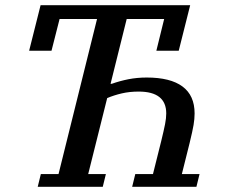

<svg xmlns="http://www.w3.org/2000/svg" viewBox="-20 -718 864 738"><path d="M137 -49H205L353 -645H209L178 -523H92L136 -698H711L667 -523H581L611 -645H467L405 -396H410Q441 -407 474 -413.5Q507 -420 544 -420Q635 -420 681.5 -385.5Q728 -351 728 -282Q728 -261 724 -237.5Q720 -214 709 -169L679 -49H747L735 0H488L500 -49H568L600 -177Q610 -218 614.5 -241Q619 -264 619 -282Q619 -366 513 -366Q478 -366 448 -359Q418 -352 392 -341L319 -49H387L375 0H125Z"/></svg>

Font: IBM Plex Serif Medium
Style: Italic
Weight: 500
Italic angle: -14°
Designer: Mike Abbink, Paul van der Laan, Pieter van Rosmalen
Foundry: Bold Monday
Version: Version 2.5